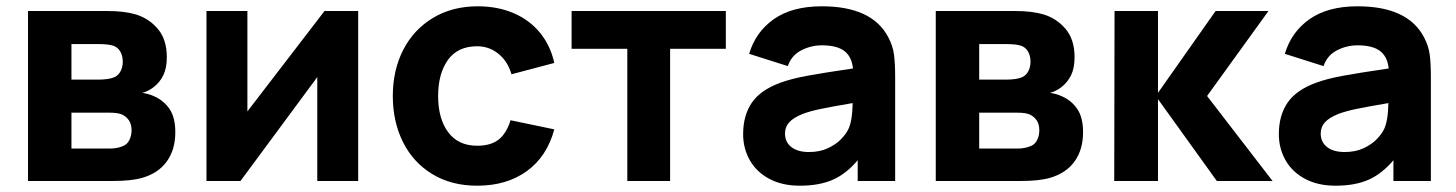

<svg xmlns="http://www.w3.org/2000/svg" viewBox="-20 -575 4626 610"><path d="M69 0V-540H322Q375.5 -540 412 -529Q454 -516 482 -482.5Q510 -449 510 -393Q510 -359 499 -336.2Q488 -313.5 468 -298Q450 -284.5 432 -280Q453 -277 470 -269Q500.5 -255.5 518.8 -228.5Q537 -201.5 537 -155Q537 -100 510.2 -62.5Q483.5 -25 432 -10Q397.5 0 339 0ZM290 -322Q326.5 -322 344 -330Q356.5 -336 363.2 -349Q370 -362 370 -379Q370 -397.5 362.2 -411.2Q354.5 -425 339 -430Q324 -435 290 -435H207V-322ZM329 -103Q352 -103 371 -111Q384.5 -116.5 391.2 -130.5Q398 -144.5 398 -161Q398 -180.5 389.5 -192.8Q381 -205 368 -211Q355 -217 329 -217H207V-103Z M1011 -540H1118V0H988V-330L744 0H636V-540H766V-221Z M1228 -270Q1228 -352 1261.2 -416.8Q1294.5 -481.5 1355.8 -518.2Q1417 -555 1498 -555Q1561 -555 1611.8 -533.2Q1662.5 -511.5 1695.8 -470.8Q1729 -430 1741 -375L1605 -339Q1593 -380.5 1563.5 -404.2Q1534 -428 1496 -428Q1434 -428 1403 -384.5Q1372 -341 1372 -270Q1372 -197.5 1404 -154.8Q1436 -112 1496 -112Q1540 -112 1564.8 -132Q1589.5 -152 1602 -193L1741 -164Q1718 -78 1654 -31.5Q1590 15 1496 15Q1414 15 1353.2 -22Q1292.5 -59 1260.2 -123.8Q1228 -188.5 1228 -270Z M2109 0H1973V-420H1796V-540H2286V-420H2109Z M2824 -330V0H2705V-66Q2669 -23 2626 -4Q2583 15 2521 15Q2465 15 2424.2 -6.8Q2383.5 -28.5 2362.2 -66Q2341 -103.5 2341 -149Q2341 -208 2368.5 -248.5Q2396 -289 2459 -312Q2494 -325 2544.5 -334.2Q2595 -343.5 2690 -357.5Q2686 -395.5 2662.2 -413.2Q2638.5 -431 2591 -431Q2556.5 -431 2525.5 -415Q2494.5 -399 2483 -365L2360 -404Q2381 -474 2439 -514.5Q2497 -555 2591 -555Q2750.5 -555 2802 -457Q2816.5 -430 2820.2 -402.2Q2824 -374.5 2824 -330ZM2689 -247.5Q2618.5 -235.5 2585.5 -228.5Q2552.5 -221.5 2530 -213Q2500.5 -201 2487.2 -186.2Q2474 -171.5 2474 -151Q2474 -123.5 2494.2 -107.8Q2514.5 -92 2550 -92Q2584.5 -92 2610.5 -104.2Q2636.5 -116.5 2652.2 -133Q2668 -149.5 2675 -164Q2688 -190.5 2689 -247.5Z M2953 0V-540H3206Q3259.5 -540 3296 -529Q3338 -516 3366 -482.5Q3394 -449 3394 -393Q3394 -359 3383 -336.2Q3372 -313.5 3352 -298Q3334 -284.5 3316 -280Q3337 -277 3354 -269Q3384.5 -255.5 3402.8 -228.5Q3421 -201.5 3421 -155Q3421 -100 3394.2 -62.5Q3367.5 -25 3316 -10Q3281.5 0 3223 0ZM3174 -322Q3210.5 -322 3228 -330Q3240.5 -336 3247.2 -349Q3254 -362 3254 -379Q3254 -397.5 3246.2 -411.2Q3238.5 -425 3223 -430Q3208 -435 3174 -435H3091V-322ZM3213 -103Q3236 -103 3255 -111Q3268.5 -116.5 3275.2 -130.5Q3282 -144.5 3282 -161Q3282 -180.5 3273.5 -192.8Q3265 -205 3252 -211Q3239 -217 3213 -217H3091V-103Z M3659 0H3520L3521 -540H3659V-280L3842 -540H4010L3815 -270L4023 0H3846L3659 -260Z M4526 -330V0H4407V-66Q4371 -23 4328 -4Q4285 15 4223 15Q4167 15 4126.2 -6.8Q4085.5 -28.5 4064.2 -66Q4043 -103.5 4043 -149Q4043 -208 4070.5 -248.5Q4098 -289 4161 -312Q4196 -325 4246.5 -334.2Q4297 -343.5 4392 -357.5Q4388 -395.5 4364.2 -413.2Q4340.5 -431 4293 -431Q4258.5 -431 4227.5 -415Q4196.5 -399 4185 -365L4062 -404Q4083 -474 4141 -514.5Q4199 -555 4293 -555Q4452.5 -555 4504 -457Q4518.5 -430 4522.2 -402.2Q4526 -374.5 4526 -330ZM4391 -247.5Q4320.5 -235.5 4287.5 -228.5Q4254.5 -221.5 4232 -213Q4202.5 -201 4189.2 -186.2Q4176 -171.5 4176 -151Q4176 -123.5 4196.2 -107.8Q4216.5 -92 4252 -92Q4286.5 -92 4312.5 -104.2Q4338.5 -116.5 4354.2 -133Q4370 -149.5 4377 -164Q4390 -190.5 4391 -247.5Z"/></svg>

Font: Hauora ExtraBold
Style: Regular
Weight: 800
Designer: Wayne Shih
Foundry: WCYS
Version: Version 1.001